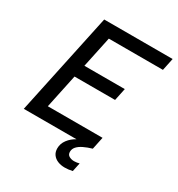

<svg xmlns="http://www.w3.org/2000/svg" viewBox="-196 -793 1009 1091"><g transform="rotate(30 308.0 -247.5)"><path d="M25 0 167 -668H616L599 -587H244L201 -384H466L449 -303H183L136 -81H495L478 0Q447 9 423.5 20.5Q400 32 387 46.5Q374 61 374 80Q374 99 388.5 107Q403 115 421 115Q431 115 439.5 113.5Q448 112 455 110L443 167Q430 170 417.5 171.5Q405 173 393 173Q367 173 346.5 164.5Q326 156 314 139.5Q302 123 302 99Q302 68 321.5 42Q341 16 371 0Z"/></g></svg>

Font: Atkinson Hyperlegible Next
Style: Italic
Weight: 400
Italic angle: -12°
Designer: Elliott Scott, Megan Eiswerth, Linus Boman, Theodore Petrosky, Letters from Sweden
Foundry: Applied Design Works, Letters from Sweden
Version: Version 2.001